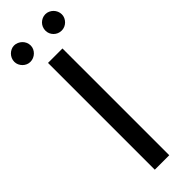

<svg xmlns="http://www.w3.org/2000/svg" viewBox="-314 -900 911 911"><g transform="rotate(-45 141.5 -444.5)"><path d="M188.5 0H91.5V-716.5H188.5ZM92 -833Q92 -822 87.5 -812.2Q83 -802.5 75.2 -795Q67.5 -787.5 57.2 -783.2Q47 -779 36 -779Q25.5 -779 15.8 -783.2Q6 -787.5 -1.5 -795Q-9 -802.5 -13.5 -812.2Q-18 -822 -18 -833Q-18 -844.5 -13.5 -854.8Q-9 -865 -1.5 -872.5Q6 -880 15.8 -884.5Q25.5 -889 36 -889Q47 -889 57.2 -884.5Q67.5 -880 75.2 -872.5Q83 -865 87.5 -854.8Q92 -844.5 92 -833ZM301 -833Q301 -822 296.5 -812.2Q292 -802.5 284.5 -795Q277 -787.5 267 -783.2Q257 -779 246 -779Q234.5 -779 224.5 -783.2Q214.5 -787.5 207 -795Q199.5 -802.5 195.2 -812.2Q191 -822 191 -833Q191 -844.5 195.2 -854.8Q199.5 -865 207 -872.5Q214.5 -880 224.5 -884.5Q234.5 -889 246 -889Q257 -889 267 -884.5Q277 -880 284.5 -872.5Q292 -865 296.5 -854.8Q301 -844.5 301 -833Z"/></g></svg>

Font: Lato-Regular
Style: Regular
Weight: 400
Designer: Lukasz Dziedzic with Adam Twardoch and Botio Nikoltchev
Foundry: tyPoland Lukasz Dziedzic
Version: Version 2.015; 2015-08-06; http://www.latofonts.com/